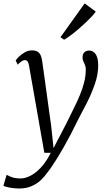

<svg xmlns="http://www.w3.org/2000/svg" viewBox="-70 -858 627 1126"><path d="M100.5 -471.5Q97 -492 91 -498.8Q85 -505.5 76.5 -505.5Q67 -505.5 57.2 -499Q47.5 -492.5 33.5 -479L22 -503.5Q26 -510.5 40 -524.5Q54 -538.5 74.2 -550.5Q94.5 -562.5 117.5 -562.5Q139.5 -562.5 151.8 -554Q164 -545.5 169.8 -530.5Q175.5 -515.5 178 -495.5Q184.5 -449 191 -402.8Q197.5 -356.5 203.8 -310Q210 -263.5 216.5 -217.2Q223 -171 229.5 -124.5L244 10.5L322 -139.5Q343 -183.5 362.8 -222.8Q382.5 -262 398.2 -299.8Q414 -337.5 423.5 -374.8Q433 -412 433 -451.5Q433 -466.5 428.2 -477.5Q423.5 -488.5 418.8 -498.5Q414 -508.5 414 -520Q414 -541.5 425 -551.5Q436 -561.5 452 -561.5Q469.5 -561.5 481.5 -551.2Q493.5 -541 499.8 -521.5Q506 -502 506 -474.5Q506 -422 486.2 -364.8Q466.5 -307.5 438.5 -253Q410.5 -198.5 386 -152.5Q364.5 -108 343.8 -68.2Q323 -28.5 303.5 5.5Q284 39.5 266.8 67.5Q249.5 95.5 234.5 117.5Q219.5 139.5 207 155Q192.5 176.5 170.2 197.8Q148 219 116.2 233.2Q84.5 247.5 41 247.5Q19 247.5 -8 243.2Q-35 239 -50 231.5L-31 167Q-23 172 -2.8 180.2Q17.5 188.5 51.5 188.5Q77 188.5 107.2 173.5Q137.5 158.5 169 125.5Q200.5 92.5 228 38H190ZM284.5 -639.5 426.5 -838 491.5 -790Q485.5 -780 470.2 -763.5Q455 -747 434.2 -727.2Q413.5 -707.5 390.5 -687.8Q367.5 -668 345.5 -651.5Q323.5 -635 306 -625Z"/></svg>

Font: Merriweather 28pt Light
Style: Italic
Weight: 300
Italic angle: -7.8°
Version: Version 2.101